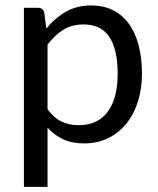

<svg xmlns="http://www.w3.org/2000/svg" viewBox="-20 -536 600 727"><path d="M155.5 -428Q187.5 -467.5 229.5 -491.5Q271.5 -515.5 325.5 -515.5Q369.5 -515.5 405 -498.8Q440.5 -482 465.5 -449.2Q490.5 -416.5 504 -368Q517.5 -319.5 517.5 -256.5Q517.5 -200.5 502.5 -152.2Q487.5 -104 459.2 -68.8Q431 -33.5 390.2 -13.2Q349.5 7 298.5 7Q252 7 218.8 -8.8Q185.5 -24.5 160 -52.5V171.5H70.5V-506.5H124Q143 -506.5 147.5 -488ZM160 -122Q184.5 -89 213.5 -75.5Q242.5 -62 278.5 -62Q349.5 -62 387.5 -112.5Q425.5 -163 425.5 -256.5Q425.5 -306 416.8 -341.5Q408 -377 391.5 -399.8Q375 -422.5 351 -433Q327 -443.5 296.5 -443.5Q253 -443.5 220.2 -423.5Q187.5 -403.5 160 -367Z"/></svg>

Font: Lato
Style: Regular
Weight: 400
Designer: Lukasz Dziedzic with Adam Twardoch and Botio Nikoltchev
Foundry: tyPoland Lukasz Dziedzic
Version: Version 2.010; 2014-09-01; http://www.latofonts.com/; ttfaut